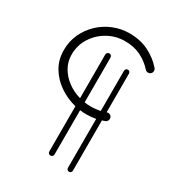

<svg xmlns="http://www.w3.org/2000/svg" viewBox="-214 -813 1076 1175"><g transform="rotate(30 324.5 -225.5)"><path d="M307.6 -516.6Q315.4 -516.6 320.8 -511.2Q326.2 -505.9 326.2 -498V-181.6Q348.6 -178.2 371.1 -178.2Q405.3 -178.2 438 -185.5V-468.8Q438 -476.6 442.9 -481.9Q447.8 -487.3 455.6 -487.3Q463.4 -487.3 468.3 -481.9Q473.1 -476.6 473.1 -468.8V-196.3H473.6Q484.4 -200.2 494.9 -195.6Q505.4 -190.9 508.8 -180.7Q512.7 -169.9 508.1 -159.7Q503.4 -149.4 493.2 -145.5Q483.4 -141.6 473.1 -138.7V215.8Q473.1 223.6 468.3 229Q463.4 234.4 455.6 234.4Q447.8 234.4 442.9 229Q438 223.6 438 215.8V-129.4Q405.3 -123 371.1 -123Q348.6 -123 326.2 -126V186.5Q326.2 194.3 320.8 199.7Q315.4 205.1 307.6 205.1Q299.8 205.1 294.4 199.7Q289.1 194.3 289.1 186.5V-132.8Q227.1 -147.9 173.8 -183.8Q120.6 -219.7 88.1 -273.4Q55.7 -327.1 55.7 -396Q55.7 -456.5 79.6 -509Q103.5 -561.5 145 -601.1Q186.5 -640.6 240.2 -662.8Q293.9 -685.1 354 -685.1Q431.2 -685.1 490.7 -655.3Q550.3 -625.5 591.3 -578.1Q598.6 -569.8 597.9 -558.3Q597.2 -546.9 588.9 -539.6Q580.6 -532.2 569.1 -533Q557.6 -533.7 550.3 -542Q516.1 -581.1 467.5 -605.5Q418.9 -629.9 354 -629.9Q288.6 -629.9 233.2 -598.4Q177.7 -566.9 144.3 -513.9Q110.8 -460.9 110.8 -396Q110.8 -345.7 134.8 -304.2Q158.7 -262.7 199 -233.2Q239.3 -203.6 289.1 -189.5V-498Q289.1 -505.9 294.4 -511.2Q299.8 -516.6 307.6 -516.6Z"/></g></svg>

Font: Mikhak Light
Style: Regular
Weight: 300
Designer: Amin Abedi
Version: Version 3.3